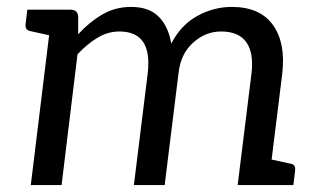

<svg xmlns="http://www.w3.org/2000/svg" viewBox="-20 -535 912 555"><path d="M69 0 131 -507H184Q204 -507 206 -488V-436Q238 -471 275.5 -493Q313 -515 359 -515Q411 -515 439 -486.5Q467 -458 475 -409Q503 -463 550.5 -489Q598 -515 650 -515Q731 -515 768.5 -463.5Q806 -412 796 -323L756 0H667L707 -323Q714 -382 692 -413Q670 -444 619 -444Q574 -444 538 -411.5Q502 -379 496 -323L456 0H367L407 -323Q414 -384 393.5 -414Q373 -444 325 -444Q292 -444 262 -426Q232 -408 204 -378L158 0ZM161 -507 141 -429 68 -445Q59 -447 56 -452Q53 -457 54 -466L59 -507ZM726 0 746 -78 819 -62Q828 -61 831 -55.5Q834 -50 833 -41L828 0Z"/></svg>

Font: Aleo
Style: Italic
Weight: 400
Italic angle: -7°
Designer: Alessio Laiso
Foundry: Alessio Laiso
Version: Version 2.001;gftools[0.9.29]